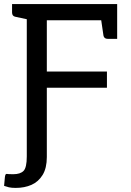

<svg xmlns="http://www.w3.org/2000/svg" viewBox="-26 -737 643 939"><path d="M51 182Q30 182 17.5 179Q5 176 -6 172L-2 129Q0 112 7 113.5Q14 115 39 115Q73 115 89 99Q105 83 105 28V-643L49 -655Q33 -658 33 -676V-717H547V-547H501Q483 -547 480 -563L469 -638H203V-387H497V-308H203V31Q203 85 182.5 118.5Q162 152 128 167Q94 182 51 182Z"/></svg>

Font: Aleo
Style: Regular
Weight: 400
Designer: Alessio Laiso
Foundry: Alessio Laiso
Version: Version 2.001; ttfautohint (v1.8.4.7-5d5b);gftools[0.9.29]